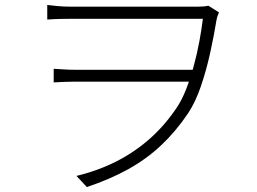

<svg xmlns="http://www.w3.org/2000/svg" viewBox="-20 -725 1040 776"><path d="M171 -705Q185 -703 211.5 -700.5Q238 -698 268 -698Q286 -698 326.5 -698Q367 -698 421 -698Q475 -698 532.5 -698Q590 -698 642 -698Q694 -698 730.5 -698Q767 -698 779 -698Q793 -698 803.5 -699Q814 -700 822 -702L865 -675Q863 -670 860 -662.5Q857 -655 855 -644Q845 -582 829.5 -511.5Q814 -441 792 -376.5Q770 -312 740 -267Q691 -194 631.5 -138Q572 -82 498 -41Q424 0 331 31L289 -14Q376 -35 450 -72.5Q524 -110 585 -164Q646 -218 693 -288Q715 -320 732.5 -365Q750 -410 763.5 -460Q777 -510 786 -559Q795 -608 800 -649Q785 -649 745 -649Q705 -649 651 -649Q597 -649 537.5 -649Q478 -649 423 -649Q368 -649 327 -649Q286 -649 268 -649Q245 -649 222.5 -648.5Q200 -648 171 -646ZM776 -395Q760 -395 722 -395Q684 -395 633 -395Q582 -395 527 -395Q472 -395 422 -395Q372 -395 334.5 -395Q297 -395 283 -395Q258 -395 238 -394Q218 -393 197 -392V-447Q217 -446 237.5 -444.5Q258 -443 282 -443Q296 -443 334 -443Q372 -443 423.5 -443Q475 -443 531 -443Q587 -443 638.5 -443Q690 -443 728.5 -443Q767 -443 783 -443Z"/></svg>

Font: Noto Sans JP Thin Light
Style: Regular
Weight: 300
Version: Version 2.004-H2;hotconv 1.0.118;makeotfexe 2.5.65603